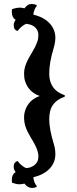

<svg xmlns="http://www.w3.org/2000/svg" viewBox="-20 -801 381 950"><path d="M101.1 107.4Q116.2 128.9 139.2 128.9Q153.8 128.9 163.1 121.6Q147 102.1 145 76.2Q196.8 63.5 225.3 33.7Q253.9 3.9 253.9 -39.1Q253.9 -62.5 247.1 -85.4Q223.6 -162.6 223.6 -209.7Q223.6 -256.8 242.2 -282.5Q260.7 -308.1 295.9 -320.8Q301.8 -323.2 301.8 -326.2Q301.8 -329.1 295.9 -331.5Q223.6 -357.4 223.6 -437Q223.6 -489.7 243.2 -554.7Q253.9 -589.8 253.9 -613.3Q253.9 -654.8 225.8 -685.3Q197.8 -715.8 145 -728.5Q147 -752.9 163.1 -773.9Q153.8 -781.2 135 -781.2Q116.2 -781.2 101.1 -759.8Q88.4 -763.2 78.6 -763.2Q61 -763.2 39.6 -755.4Q38.6 -752 38.6 -748.5Q38.6 -745.1 38.6 -741.7Q38.6 -713.4 57.6 -703.1Q47.9 -689.9 47.9 -676.3Q47.9 -652.3 67.4 -647.9Q81.5 -668.9 108.4 -683.1Q150.4 -679.7 165 -650.4Q169.9 -640.1 169.9 -629.6Q169.9 -619.1 168.7 -610.8Q167.5 -602.5 163.6 -591.8Q155.8 -570.3 139.9 -543.9Q124 -517.6 117.4 -504.2Q110.8 -490.7 106.4 -478.5Q99.1 -457 99.1 -436Q99.1 -415 104 -399.4Q108.9 -383.8 118.2 -369.6Q139.6 -338.4 176.8 -326.2Q121.1 -306.6 104 -252.9Q99.1 -237.3 99.1 -223.4Q99.1 -209.5 100.8 -197.5Q102.5 -185.5 106.4 -173.8Q114.7 -149.9 130.1 -124.5Q145.5 -99.1 152.6 -85.2Q159.7 -71.3 163.6 -60.5Q169.9 -43 169.9 -27.6Q169.9 -12.2 165 -2.2Q160.2 7.8 151.9 14.6Q134.3 29.8 108.4 30.8Q81.5 16.6 67.4 -4.4Q59.1 -2.4 53.5 4.2Q47.9 10.7 47.9 24.2Q47.9 37.6 57.6 50.8Q38.6 61 38.6 89.4Q38.6 92.8 38.6 96.2Q38.6 99.6 39.6 103Q61 110.8 74.7 110.8Q88.4 110.8 101.1 107.4ZM124.5 -689 119.1 -687.5ZM124.5 36.6 119.1 35.2Z"/></svg>

Font: Rye
Style: Regular
Weight: 400
Designer: Nicole Fally
Foundry: Nicole Fally
Version: Version 1.001